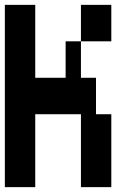

<svg xmlns="http://www.w3.org/2000/svg" viewBox="-20 -750 540 790"><path d="M250 -580H313V-430H375V-280H438V20H313V-280H125V20H0V-730H125V-430H250ZM438 -730V-580H313V-730Z"/></svg>

Font: 2P VHS
Style: Regular
Weight: 400
Designer: CodeMan38
Foundry: CodeMan38
Version: Version 3.000